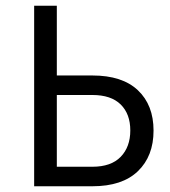

<svg xmlns="http://www.w3.org/2000/svg" viewBox="-20 -649 594 669"><path d="M99 0V-629H178V-386H302Q406 -386 460.5 -334.5Q515 -283 515 -194Q515 -105 460.5 -52.5Q406 0 302 0ZM178 -68H302Q367 -68 400.5 -102.5Q434 -137 434 -194.5Q434 -252 400.5 -285Q367 -318 302 -318H178Z"/></svg>

Font: Karmilla
Style: Regular
Weight: 400
Designer: Jonathan Pinhorn
Version: Version 1.000